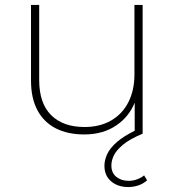

<svg xmlns="http://www.w3.org/2000/svg" viewBox="-20 -539 706 774"><path d="M320 3Q253 3 205 -21.5Q157 -46 131 -94.5Q105 -143 105 -214V-519H138V-216Q138 -123 186 -75Q234 -27 321 -27Q383 -27 428.5 -53.5Q474 -80 498 -128Q522 -176 522 -239V-519H555V0Q502 22 475 45Q448 68 438.5 88.5Q429 109 429 128Q429 158 449 174Q469 190 499 190Q516 190 532.5 184Q549 178 561 168L573 188Q557 202 537.5 208.5Q518 215 497 215Q455 215 428 192Q401 169 401 129Q401 107 412 82.5Q423 58 453 32Q479 10 523 -12V-125Q500 -69 451 -35Q397 3 320 3Z"/></svg>

Font: Montserrat Thin ExtraLight
Style: Regular
Weight: 250
Version: Version 9.000